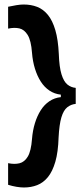

<svg xmlns="http://www.w3.org/2000/svg" viewBox="-20 -714 370 852"><path d="M316 -253Q295 -251 278.5 -238Q262 -225 252.5 -193.5Q243 -162 240 -104Q238 -39 225.5 4Q213 47 192.5 72Q172 97 145 107.5Q118 118 86 118Q72 118 53.5 115Q35 112 16 106V10Q44 16 66.5 10.5Q89 5 103.5 -19.5Q118 -44 122 -97Q125 -135 135 -167.5Q145 -200 161 -225Q177 -250 199.5 -265Q222 -280 250 -283V-294Q222 -297 199.5 -312Q177 -327 161 -352Q145 -377 135 -409.5Q125 -442 122 -480Q118 -534 103 -558.5Q88 -583 66 -588Q44 -593 16 -587V-684Q34 -688 52.5 -691Q71 -694 85 -694Q118 -694 145 -683.5Q172 -673 192.5 -648Q213 -623 225.5 -580.5Q238 -538 241 -474Q243 -416 253 -384Q263 -352 279 -339Q295 -326 316 -324Z"/></svg>

Font: Bricolage Grotesque 72pt SemiBold
Style: Regular
Weight: 600
Version: Version 1.001;gftools[0.9.33.dev8+g029e19f]